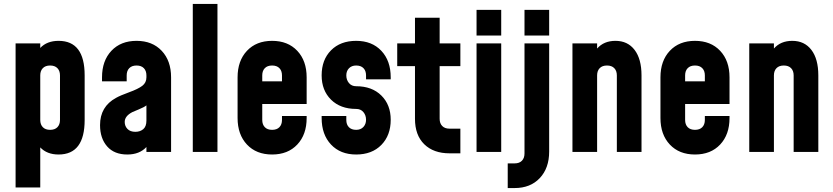

<svg xmlns="http://www.w3.org/2000/svg" viewBox="-20 -770 4220 973"><path d="M277 -563Q409 -563 409 -388V-162Q409 13 277 13Q218 13 184 -23V180H59V-550H184V-527Q218 -563 277 -563ZM284 -162V-388Q284 -411 271 -424.5Q258 -438 234 -438Q210 -438 197 -424.5Q184 -411 184 -388V-162Q184 -139 197 -125.5Q210 -112 234 -112Q258 -112 271 -125.5Q284 -139 284 -162Z M847 -378V0H722V-25Q687 13 625 13Q559 13 523 -28Q487 -69 487 -136Q487 -230 568 -274Q589 -286 634.5 -302.5Q680 -319 701 -335Q722 -351 722 -378V-388Q722 -411 709 -424.5Q696 -438 672 -438Q648 -438 635 -424.5Q622 -411 622 -388V-358H497V-378Q497 -462 544.5 -512.5Q592 -563 672 -563Q752 -563 799.5 -512.5Q847 -462 847 -378ZM666 -102Q690 -102 706 -115.5Q722 -129 722 -159V-236Q711 -227 683 -215.5Q655 -204 651 -202Q612 -182 612 -152Q612 -131 626 -116.5Q640 -102 666 -102Z M957 0V-750H1082V0Z M1534 -243H1309V-162Q1309 -139 1322 -125.5Q1335 -112 1359 -112Q1383 -112 1396 -125.5Q1409 -139 1409 -162V-182H1534V-172Q1534 -88 1486.5 -37.5Q1439 13 1359 13Q1279 13 1231.5 -37.5Q1184 -88 1184 -172V-378Q1184 -462 1231.5 -512.5Q1279 -563 1359 -563Q1439 -563 1486.5 -512.5Q1534 -462 1534 -378ZM1309 -388V-358H1409V-388Q1409 -411 1396 -424.5Q1383 -438 1359 -438Q1335 -438 1322 -424.5Q1309 -411 1309 -388Z M1610 -172V-182H1735V-162Q1735 -139 1748 -125.5Q1761 -112 1785 -112Q1808 -112 1821.5 -126.5Q1835 -141 1835 -163Q1835 -186 1821.5 -202Q1808 -218 1785 -218Q1705 -218 1657.5 -265Q1610 -312 1610 -388Q1610 -467 1657.5 -515Q1705 -563 1785 -563Q1865 -563 1912.5 -512.5Q1960 -462 1960 -378V-368H1835V-388Q1835 -411 1822 -424.5Q1809 -438 1785 -438Q1762 -438 1748.5 -424Q1735 -410 1735 -388Q1735 -365 1748.5 -349Q1762 -333 1785 -333Q1865 -333 1912.5 -286Q1960 -239 1960 -163Q1960 -84 1912.5 -35.5Q1865 13 1785 13Q1705 13 1657.5 -37.5Q1610 -88 1610 -172Z M2258 7Q2177 7 2130 -39Q2083 -85 2083 -168V-435H1993V-550H2083V-680H2208V-550H2313V-435H2208V-168Q2208 -145 2221 -131.5Q2234 -118 2258 -118H2313V7Z M2395 -590V-720H2520V-590ZM2395 0V-550H2520V0Z M2638 -590V-720H2763V-590ZM2553 183V58H2588Q2612 58 2625 44.5Q2638 31 2638 8V-550H2763V-2Q2763 82 2715.5 132.5Q2668 183 2588 183Z M3099 -563Q3161 -563 3196 -517Q3231 -471 3231 -388V0H3106V-388Q3106 -411 3093 -424.5Q3080 -438 3056 -438Q3032 -438 3019 -424.5Q3006 -411 3006 -388V0H2881V-550H3006V-524Q3040 -563 3099 -563Z M3677 -243H3452V-162Q3452 -139 3465 -125.5Q3478 -112 3502 -112Q3526 -112 3539 -125.5Q3552 -139 3552 -162V-182H3677V-172Q3677 -88 3629.5 -37.5Q3582 13 3502 13Q3422 13 3374.5 -37.5Q3327 -88 3327 -172V-378Q3327 -462 3374.5 -512.5Q3422 -563 3502 -563Q3582 -563 3629.5 -512.5Q3677 -462 3677 -378ZM3452 -388V-358H3552V-388Q3552 -411 3539 -424.5Q3526 -438 3502 -438Q3478 -438 3465 -424.5Q3452 -411 3452 -388Z M3995 -563Q4057 -563 4092 -517Q4127 -471 4127 -388V0H4002V-388Q4002 -411 3989 -424.5Q3976 -438 3952 -438Q3928 -438 3915 -424.5Q3902 -411 3902 -388V0H3777V-550H3902V-524Q3936 -563 3995 -563Z"/></svg>

Font: Mohave Bold
Style: Regular
Weight: 700
Designer: Gumpita Rahayu
Foundry: Tokotype
Version: Version 2.002;PS 002.002;hotconv 1.0.88;makeotf.lib2.5.64775